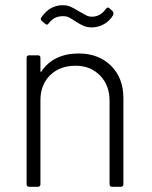

<svg xmlns="http://www.w3.org/2000/svg" viewBox="-20 -716 581 736"><path d="M453 -340V-10Q453 0 443 0H410Q400 0 400 -10V-330Q400 -389 363.5 -426.5Q327 -464 270 -464Q209 -464 172 -427.5Q135 -391 135 -332V-10Q135 0 125 0H92Q82 0 82 -10V-494Q82 -504 92 -504H125Q135 -504 135 -494V-444Q135 -441 136.5 -440.5Q138 -440 139 -442Q161 -476 197.5 -493.5Q234 -511 281 -511Q358 -511 405.5 -464Q453 -417 453 -340ZM271 -633Q253 -645 244 -649.5Q235 -654 222 -654Q205 -654 192 -648Q179 -642 167 -627Q161 -617 153 -625L140 -636Q133 -643 139 -650Q171 -696 220 -696Q237 -696 250 -690.5Q263 -685 282 -673Q301 -662 311 -657Q321 -652 332 -652Q365 -652 386 -682Q392 -691 400 -684L411 -674Q418 -667 413 -657Q399 -634 377 -622.5Q355 -611 332 -611Q315 -611 301.5 -616.5Q288 -622 271 -633Z"/></svg>

Font: Barlow Light
Style: Regular
Weight: 300
Designer: Jeremy Tribby
Foundry: Tribby Type
Version: Version 1.422